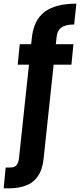

<svg xmlns="http://www.w3.org/2000/svg" viewBox="-75 -796 438 1051"><path d="M-55 235 -44 121H-20Q3 121 14.5 109Q26 97 29 70L99 -586Q109 -686 169 -731Q229 -776 343 -776L331 -662Q284 -662 260.5 -645Q237 -628 234 -586L164 70Q158 132 132.5 168.5Q107 205 66 220Q25 235 -29 235ZM22 -442 33 -554H327L316 -442Z"/></svg>

Font: DM Sans 9pt
Style: Bold
Weight: 700
Designer: Colophon Foundry, Jonny Pinhorn
Foundry: Colophon Foundry
Version: Version 4.004;gftools[0.9.30]